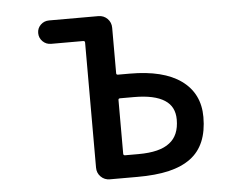

<svg xmlns="http://www.w3.org/2000/svg" viewBox="-52 -819 1104 862"><g transform="rotate(-5 500.0 -388.0)"><path d="M409.2 -20.5Q384.8 -20.5 368.2 -37.1Q351.6 -53.7 351.6 -78.1V-641.6Q351.6 -649.4 343.8 -649.4H199.2Q176.8 -649.4 161.1 -665Q145.5 -680.7 145.5 -702.6Q145.5 -724.6 161.1 -739.7Q176.8 -754.9 199.2 -754.9H420.9Q445.3 -754.9 461.9 -738.3Q478.5 -721.7 478.5 -697.3V-492.2Q478.5 -485.4 486.3 -485.4H539.1Q690.4 -485.4 770.5 -427.7Q851.6 -369.1 851.6 -262.7Q851.6 -135.7 774.4 -78.1Q735.4 -48.8 674.8 -34.2Q615.2 -20.5 533.2 -20.5ZM546.9 -122.1Q643.6 -122.1 687.5 -157.2Q731.4 -190.4 731.4 -261.7Q731.4 -320.3 687.5 -348.6Q641.6 -378.9 548.8 -378.9H486.3Q478.5 -378.9 478.5 -372.1V-129.9Q478.5 -122.1 486.3 -122.1Z"/></g></svg>

Font: Rounded Mgen+ 2m medium
Style: Regular
Weight: 500
Designer: [Source Han Sans]
Ryoko NISHIZUKA  (kana & ideographs); Paul D. Hunt (Latin, Greek & Cyrillic); Wenlong ZHANG  (bopomofo
Version: Version 1.059.20150602